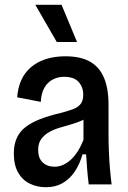

<svg xmlns="http://www.w3.org/2000/svg" viewBox="-20 -773 538 805"><path d="M172 12Q136 12 105 -3Q74 -18 56 -49.5Q38 -81 38 -130Q38 -167 50.5 -194.5Q63 -222 88 -241Q113 -260 149.5 -274Q186 -288 233 -299Q264 -307 285.5 -315Q307 -323 318 -337Q329 -351 329 -376Q329 -408 309.5 -429.5Q290 -451 249 -451Q223 -451 201 -439.5Q179 -428 166 -405Q153 -382 151 -346L52 -365Q55 -405 69 -436.5Q83 -468 109 -490.5Q135 -513 171.5 -525Q208 -537 254 -537Q318 -537 357.5 -514.5Q397 -492 416 -447Q435 -402 435 -333V-204Q435 -175 436.5 -138.5Q438 -102 441 -66Q444 -30 448 0H352Q348 -31 345.5 -62.5Q343 -94 341 -126H326Q314 -84 293 -53Q272 -22 242 -5Q212 12 172 12ZM209 -74Q227 -74 244 -81.5Q261 -89 276.5 -103Q292 -117 305.5 -138Q319 -159 330 -187V-293L358 -294Q346 -278 325 -268.5Q304 -259 279.5 -252Q255 -245 230 -237.5Q205 -230 185 -218.5Q165 -207 152.5 -189.5Q140 -172 140 -144Q140 -110 159 -92Q178 -74 209 -74ZM218 -597 128 -753H238L303 -597Z"/></svg>

Font: Bricolage Grotesque SemiCondensed Medium
Style: Regular
Weight: 500
Width: 4
Designer: Mathieu Triay
Foundry: Atelier Triay
Version: Version 1.001;gftools[0.9.33.dev8+g029e19f]